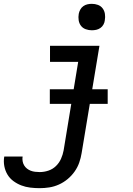

<svg xmlns="http://www.w3.org/2000/svg" viewBox="-76 -769 696 1002"><path d="M131 213Q106 213 81.5 210Q57 207 35 198.5Q13 190 -6 176Q-25 162 -37 142Q-49 122 -53.5 98Q-58 74 -54 49Q-54 49 -54 48.5Q-54 48 -53 48H42Q42 48 42 48Q42 48 42 48Q40 60 42 72Q44 84 50 94Q56 104 65 111Q74 118 84.5 122Q95 126 107 127.5Q119 129 131 129Q154 129 176.5 121.5Q199 114 216 97.5Q233 81 242.5 59.5Q252 38 256 16L332 -446H185V-530H443L350 30Q346 55 337.5 79.5Q329 104 313.5 126Q298 148 277 165.5Q256 183 231.5 194Q207 205 181.5 209Q156 213 131 213ZM403 -611Q387 -611 371.5 -616.5Q356 -622 346.5 -634.5Q337 -647 334.5 -663.5Q332 -680 335 -697Q337 -708 343 -719Q349 -730 359 -737Q369 -744 380.5 -746.5Q392 -749 403 -749Q420 -749 435 -743.5Q450 -738 459.5 -725.5Q469 -713 471.5 -696.5Q474 -680 471 -663Q470 -652 464 -641Q458 -630 448 -623Q438 -616 426.5 -613.5Q415 -611 403 -611ZM184 -227V-303H486V-227Z"/></svg>

Font: Iosevka Curly Slab MdExObl
Style: Regular
Weight: 500
Width: 7
Italic angle: -9°
Monospace: yes
Designer: Belleve Invis
Foundry: Belleve Invis
Version: Version 11.1.0; ttfautohint (v1.8.3)